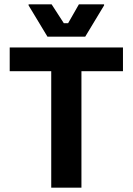

<svg xmlns="http://www.w3.org/2000/svg" viewBox="-20 -870 615 890"><path d="M200 -700H375L462.5 -845V-850H345.8L295.8 -762.5H275.8L219.2 -850H112.5V-845ZM217.5 0H357.5V-540H550V-650H25V-540H217.5Z"/></svg>

Font: Familjen Grotesk GF
Style: Bold
Weight: 700
Designer: Anders Wikstroem, Jonas Baeckman, Matilda Gysing, Kristian Moeller
Foundry: Familjen STHLM AB
Version: Version 2.000; Beta; Release 4; Build 6